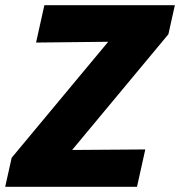

<svg xmlns="http://www.w3.org/2000/svg" viewBox="-29 -720 694 740"><path d="M-9 0 16 -112 388 -559 110 -556 142 -700H645L620 -588L249 -142L531 -144L499 0Z"/></svg>

Font: Red Hat Mono
Style: Italic
Weight: 400
Italic angle: -12°
Monospace: yes
Designer: Pentagram, MCKL
Foundry: MCKL
Version: Version 1.030